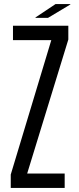

<svg xmlns="http://www.w3.org/2000/svg" viewBox="-20 -927 390 947"><path d="M33 0V-66L233 -729H44V-800H317V-732L114 -71H299V0ZM155 -839V-841L254 -907H327V-905L217 -839Z"/></svg>

Font: Big Shoulders Text
Style: Regular
Weight: 400
Designer: Patric King
Foundry: XO Type Co
Version: Version 1.000; ttfautohint (v1.8.2)